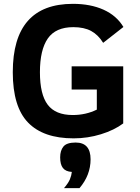

<svg xmlns="http://www.w3.org/2000/svg" viewBox="-20 -710 731 1005"><path d="M520 -485.8Q494.1 -527.8 457 -547.9Q419.9 -567.9 363.8 -567.9Q271.5 -567.9 230.2 -508.5Q189 -449.2 189 -332Q189 -215.8 229.7 -161.9Q270.5 -107.9 360.8 -107.9Q429.2 -107.9 486.8 -136.2V-241.2H355V-362.8H625V-64Q578.1 -28.8 508.5 -7.3Q439 14.2 365.2 14.2Q207 14.2 127 -68.4Q46.9 -150.9 46.9 -332Q46.9 -689.9 361.8 -689.9Q453.6 -689.9 522 -659.2Q590.3 -628.4 626 -568.8ZM314.9 274.9Q337.9 248 345.9 228.5Q354 209 356 189.9Q323.7 188 309.3 169.4Q294.9 150.9 294.9 113.8Q294.9 78.1 312 57.1Q329.1 36.1 376 36.1Q454.1 36.1 454.1 124Q454.1 207 396 274.9Z"/></svg>

Font: Clear Sans
Style: Bold
Weight: 700
Foundry: Intel Corporation
Version: Version 1.00